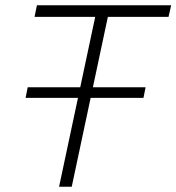

<svg xmlns="http://www.w3.org/2000/svg" viewBox="-20 -708 669 728"><path d="M77 -337 85 -377H532L524 -337ZM204 0 341 -644H111L120 -688H629L619 -644H389L252 0Z"/></svg>

Font: Saira Thin ExtraLight
Style: Italic
Weight: 250
Italic angle: -12°
Version: Version 1.101